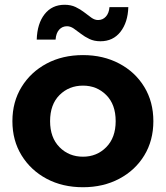

<svg xmlns="http://www.w3.org/2000/svg" viewBox="-20 -777 695 805"><path d="M328 8Q242 8 175.5 -27.5Q109 -63 70.5 -125.5Q32 -188 32 -269Q32 -350 70.5 -412.5Q109 -475 175.5 -510.5Q242 -546 328 -546Q413 -546 480 -510.5Q547 -475 585 -412.5Q623 -350 623 -269Q623 -188 585 -125.5Q547 -63 480 -27.5Q413 8 328 8ZM328 -120Q386 -120 425.5 -160Q465 -200 465 -269Q465 -339 425.5 -378.5Q386 -418 328 -418Q269 -418 229.5 -378.5Q190 -339 190 -269Q190 -200 229.5 -160Q269 -120 328 -120ZM401 -604Q375 -604 355 -613.5Q335 -623 319 -635.5Q303 -648 289 -657.5Q275 -667 261 -667Q241 -667 228 -652.5Q215 -638 213 -611H134Q136 -678 167 -717.5Q198 -757 251 -757Q277 -757 297 -747.5Q317 -738 333 -725.5Q349 -713 363 -703Q377 -693 391 -693Q411 -693 424 -707.5Q437 -722 439 -747H518Q516 -683 485 -643.5Q454 -604 401 -604Z"/></svg>

Font: Montserrat
Style: Bold
Weight: 700
Designer: Julieta Ulanovsky
Foundry: Julieta Ulanovsky
Version: Version 9.000; ttfautohint (v1.8.4.7-5d5b)